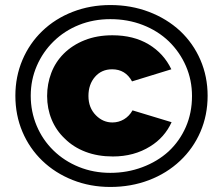

<svg xmlns="http://www.w3.org/2000/svg" viewBox="-20 -735 884 762"><path d="M695 -97Q747 -146 775.5 -212Q804 -278 804 -355Q804 -431 775.5 -497Q747 -563 695 -612Q642 -661 571 -688Q500 -715 418 -715Q338 -715 268.5 -688Q199 -661 148 -612Q97 -563 69 -497Q41 -431 41 -355Q41 -278 69 -212Q97 -146 148 -97Q199 -48 268.5 -20.5Q338 7 418 7Q500 7 571 -20Q642 -47 695 -97ZM192 -138Q149 -180 125.5 -236Q102 -292 102 -355Q102 -418 126 -473.5Q150 -529 193 -571Q236 -613 293.5 -636Q351 -659 418 -659Q487 -659 546.5 -636Q606 -613 650 -571Q694 -528 718 -472.5Q742 -417 742 -354Q742 -287 717.5 -231Q693 -175 649 -134Q605 -94 545 -71.5Q485 -49 418 -49Q351 -49 293 -72.5Q235 -96 192 -138ZM576 -154Q633 -189 661 -250L506 -297Q493 -274 472 -261.5Q451 -249 426 -249Q389 -249 361 -277Q331 -307 331 -354Q331 -400 357 -430Q383 -460 425 -460Q478 -460 504 -412L660 -460Q630 -523 570 -559Q510 -595 426 -595Q365 -595 316 -575.5Q267 -556 233 -522Q200 -489 183.5 -445.5Q167 -402 167 -354Q167 -304 185 -260.5Q203 -217 237 -185Q271 -151 319.5 -132.5Q368 -114 428 -114Q512 -114 576 -154Z"/></svg>

Font: RT Raleway ExtraBold
Style: Regular
Weight: 400
Designer: Matt McInerney, Pablo Impallari, Rodrigo Fuenzalida — Edited by Milan Moffatt in April 2016
Foundry: Matt McInerney, Pablo Impallari, Rodrigo Fuenzalida — Edited by Milan Moffatt in April 2016
Version: Version 3.001